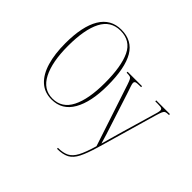

<svg xmlns="http://www.w3.org/2000/svg" viewBox="-227 -956 1427 1427"><g transform="rotate(45 486.5 -242.5)"><path d="M271 10Q196 10 146.5 -35.5Q97 -81 72.5 -163.5Q48 -246 48 -359Q48 -536 104.5 -630.5Q161 -725 272 -725Q386 -725 439.5 -634Q493 -543 493 -358Q493 -186 437 -88Q381 10 271 10ZM271 0Q370 0 417.5 -94Q465 -188 465 -358Q465 -531 421.5 -623Q378 -715 272 -715Q171 -715 123.5 -623Q76 -531 76 -358Q76 -191 125 -95.5Q174 0 271 0ZM559 230Q612 230 646 213Q680 196 704 150.5Q728 105 753 19L592 -468Q583 -495 576.5 -507.5Q570 -520 559.5 -523Q549 -526 526 -526H525V-536H677V-526H666Q631 -526 621.5 -521.5Q612 -517 612 -505Q612 -496 618 -478Q624 -460 635 -428L702 -221Q728 -142 742.5 -96Q757 -50 765 -21Q773 -50 786 -95.5Q799 -141 813 -191L884 -434Q891 -457 896 -475.5Q901 -494 901 -504Q901 -515 893 -520.5Q885 -526 851 -526H826V-536H970V-526H966Q945 -526 935 -521.5Q925 -517 918.5 -501.5Q912 -486 902 -453L767 16Q741 104 716.5 152.5Q692 201 656 220.5Q620 240 560 240H559Z"/></g></svg>

Font: Noto Serif Display Condensed Thin
Style: Regular
Weight: 100
Width: 3
Designer: Monotype Design Team
Foundry: Monotype Imaging Inc.
Version: Version 2.009